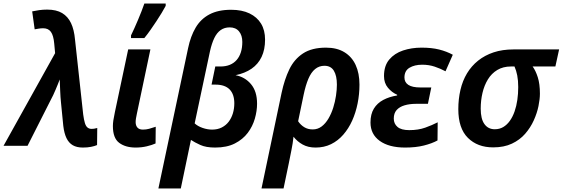

<svg xmlns="http://www.w3.org/2000/svg" viewBox="-67 -820 3165 1080"><path d="M399 10Q365 10 342.5 -3Q320 -16 307 -43Q294 -70 289 -112L276 -244Q273 -272 271.5 -309Q270 -346 269 -373Q264 -360 258 -345Q252 -330 245.5 -315Q239 -300 232 -284.5Q225 -269 217 -255L88 0H-47L243 -521L238 -575Q234 -620 219.5 -640.5Q205 -661 176 -661Q163 -661 151 -659Q139 -657 128 -655L114 -756Q132 -760 153.5 -763Q175 -766 198 -766Q250 -766 282.5 -746.5Q315 -727 332.5 -690Q350 -653 355 -597L401 -176Q405 -146 410.5 -128Q416 -110 425.5 -102.5Q435 -95 448 -95Q454 -95 462 -96Q470 -97 480 -100L479 -4Q465 2 445 6Q425 10 399 10Z M696 10Q639 10 603.5 -16.5Q568 -43 568 -111Q568 -125 570.5 -142.5Q573 -160 579 -188L654 -542H779L703 -181Q700 -167 698 -155Q696 -143 696 -133Q696 -114 706 -102.5Q716 -91 737 -91Q755 -91 771.5 -95.5Q788 -100 809 -107L808 -13Q788 -4 758.5 3Q729 10 696 10ZM670 -621Q679 -639 689 -661.5Q699 -684 709.5 -708.5Q720 -733 729 -756.5Q738 -780 745 -800H865V-787Q856 -770 842.5 -747.5Q829 -725 813 -701Q797 -677 780 -652.5Q763 -628 745 -606H670Z M991 -549Q1005 -616 1033.5 -664.5Q1062 -713 1111 -739Q1160 -765 1233 -765Q1294 -765 1336.5 -744.5Q1379 -724 1401.5 -687Q1424 -650 1424 -597Q1424 -541 1404.5 -500Q1385 -459 1348 -433.5Q1311 -408 1258 -397Q1311 -387 1345 -346.5Q1379 -306 1379 -237Q1379 -196 1366.5 -152.5Q1354 -109 1326.5 -72.5Q1299 -36 1254 -13Q1209 10 1143 10Q1092 10 1060 -4.5Q1028 -19 1007 -33L950 240H824ZM1126 -91Q1157 -91 1180.5 -103Q1204 -115 1219.5 -135.5Q1235 -156 1243 -182.5Q1251 -209 1251 -239Q1251 -290 1224.5 -317Q1198 -344 1145 -344H1123L1144 -446H1173Q1203 -446 1226 -455.5Q1249 -465 1264.5 -483Q1280 -501 1288 -526.5Q1296 -552 1296 -584Q1296 -621 1277.5 -643.5Q1259 -666 1225 -666Q1196 -666 1174.5 -651Q1153 -636 1138.5 -606Q1124 -576 1114 -531L1028 -126Q1045 -110 1072.5 -100.5Q1100 -91 1126 -91Z M1517 -298Q1533 -373 1560.5 -430Q1588 -487 1637.5 -519.5Q1687 -552 1767 -552Q1828 -552 1870 -526.5Q1912 -501 1933.5 -454.5Q1955 -408 1955 -344Q1955 -290 1944.5 -238Q1934 -186 1914 -141.5Q1894 -97 1864 -62.5Q1834 -28 1795 -9Q1756 10 1708 10Q1666 10 1635.5 -7Q1605 -24 1584 -51Q1580 -13 1572.5 23.5Q1565 60 1557 101L1528 240H1404ZM1692 -92Q1720 -92 1742 -108.5Q1764 -125 1780.5 -153Q1797 -181 1807.5 -214.5Q1818 -248 1823 -282Q1828 -316 1828 -344Q1828 -394 1811 -422Q1794 -450 1758 -450Q1728 -450 1705.5 -431.5Q1683 -413 1667.5 -376.5Q1652 -340 1641 -287L1610 -138Q1624 -117 1644.5 -104.5Q1665 -92 1692 -92Z M2212 10Q2121 10 2069 -27.5Q2017 -65 2017 -131Q2017 -178 2036 -209Q2055 -240 2089 -258Q2123 -276 2167 -283V-287Q2137 -300 2115 -326.5Q2093 -353 2093 -392Q2093 -450 2122.5 -485Q2152 -520 2200 -536Q2248 -552 2304 -552Q2361 -552 2403 -541.5Q2445 -531 2480 -512L2439 -419Q2411 -434 2378.5 -445Q2346 -456 2308 -456Q2265 -456 2236.5 -439Q2208 -422 2208 -384Q2208 -357 2230 -342.5Q2252 -328 2298 -328H2359L2340 -236H2274Q2237 -236 2208.5 -227.5Q2180 -219 2164 -201Q2148 -183 2148 -153Q2148 -124 2169 -106Q2190 -88 2235 -88Q2286 -88 2325 -102Q2364 -116 2395 -132L2394 -30Q2363 -13 2317.5 -1.5Q2272 10 2212 10Z M2707 9Q2619 9 2565 -44.5Q2511 -98 2511 -206Q2511 -263 2523 -314.5Q2535 -366 2560 -407.5Q2585 -449 2622.5 -479Q2660 -509 2709.5 -525.5Q2759 -542 2822 -542H3078L3057 -446H2929Q2946 -423 2958 -385.5Q2970 -348 2970 -293Q2970 -263 2962 -223.5Q2954 -184 2935.5 -143Q2917 -102 2887 -67.5Q2857 -33 2812.5 -12Q2768 9 2707 9ZM2716 -93Q2743 -93 2764 -105.5Q2785 -118 2801 -140.5Q2817 -163 2827.5 -193Q2838 -223 2843 -258Q2848 -293 2848 -330Q2848 -367 2842.5 -395.5Q2837 -424 2827 -446H2807Q2763 -446 2730.5 -426.5Q2698 -407 2677.5 -373.5Q2657 -340 2647 -297.5Q2637 -255 2637 -209Q2637 -151 2658 -122Q2679 -93 2716 -93Z"/></svg>

Font: Noto Sans Display SemiBold
Style: Italic
Weight: 600
Italic angle: -12°
Designer: Monotype Design Team
Foundry: Monotype Imaging Inc.
Version: Version 2.003